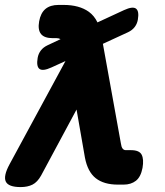

<svg xmlns="http://www.w3.org/2000/svg" viewBox="-52 -750 672 780"><path d="M115 -37Q100 -10 80 0Q60 10 32 10Q-18 10 -28.5 -12.5Q-39 -35 -13 -83L214 -502L157 -476Q122 -460 108.5 -470Q95 -480 101 -515Q104 -532 114 -545Q124 -558 141 -566L194 -591Q187 -595 178 -595H162Q128 -595 114.5 -612Q101 -629 107 -663Q113 -697 132.5 -713.5Q152 -730 186 -730H206Q270 -730 309 -702Q331 -686 344 -659L452 -709Q487 -725 500.5 -715Q514 -705 508 -670Q505 -653 495 -640Q485 -627 468 -619L366 -572L439 -168Q441 -153 446 -146.5Q451 -140 459 -140H480Q514 -140 523.5 -121.5Q533 -103 527 -68Q520 -31 500 -15.5Q480 0 450 0H427Q370 0 337 -26Q304 -52 293 -110L259 -305Z"/></svg>

Font: Maple Mono ExtraBold
Style: Italic
Weight: 800
Italic angle: -10°
Monospace: yes
Designer: subframe7536
Version: Version 7.200